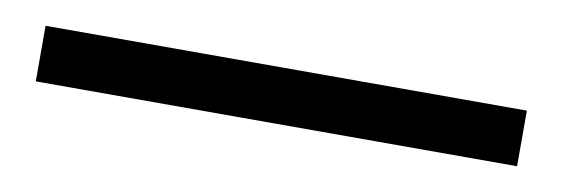

<svg xmlns="http://www.w3.org/2000/svg" viewBox="-24 5 548 187"><g transform="rotate(10 250.0 98.5)"><path d="M12 126H488V71H12Z"/></g></svg>

Font: SSansPro
Style: Regular
Weight: 400
Designer: Paul D. Hunt
Foundry: Adobe Systems Incorporated
Version: Version 3.006;hotconv 1.0.111;makeotfexe 2.5.65597